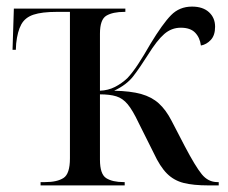

<svg xmlns="http://www.w3.org/2000/svg" viewBox="-20 -562 690 582"><path d="M103 0V-10H117Q153 -10 172.5 -22.5Q192 -35 192 -82V-526H152Q107 -526 81.5 -517.5Q56 -509 44.5 -488Q33 -467 29 -430L28 -411H18L22 -536H360V-526H357Q322 -526 302.5 -514.5Q283 -503 283 -460V-287Q308 -288 328.5 -298.5Q349 -309 366 -325Q382 -342 399 -368Q416 -394 436 -429Q473 -490 498.5 -516Q524 -542 562 -542Q595 -542 613.5 -525Q632 -508 632 -481Q632 -455 619 -441Q606 -427 589 -424Q586 -448 571.5 -463Q557 -478 528 -478Q500 -478 478 -459Q456 -440 428 -395Q404 -357 384 -331Q364 -305 326 -287Q376 -286 408 -277Q440 -268 461.5 -248.5Q483 -229 500 -196L540 -119Q572 -58 591.5 -34Q611 -10 639 -10H643V0H612Q566 0 536.5 -7.5Q507 -15 486 -36Q465 -57 446 -98L400 -190Q382 -228 367 -246Q352 -264 332.5 -270Q313 -276 283 -276V-78Q283 -34 302 -22Q321 -10 355 -10H358V0Z"/></svg>

Font: Noto Serif Display SemiCondensed
Style: Regular
Weight: 400
Width: 4
Designer: Monotype Design Team
Foundry: Monotype Imaging Inc.
Version: Version 2.009